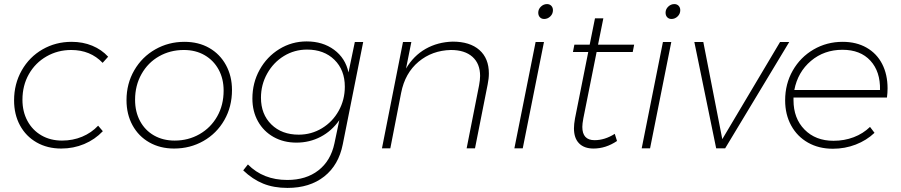

<svg xmlns="http://www.w3.org/2000/svg" viewBox="-20 -727 4414 941"><path d="M49 -235Q49 -316 86.5 -382Q124 -448 188.5 -485Q253 -522 331 -522Q386 -522 432 -503Q478 -484 510 -449L483 -419Q423 -482 329 -482Q263 -482 208 -450.5Q153 -419 121.5 -363.5Q90 -308 90 -238Q90 -180 114.5 -134.5Q139 -89 183 -63.5Q227 -38 284 -38Q337 -38 382.5 -57Q428 -76 461 -111L484 -84Q445 -43 392.5 -21Q340 1 280 1Q212 1 159.5 -29Q107 -59 78 -112.5Q49 -166 49 -235Z M1117 -286Q1117 -204 1079.5 -138.5Q1042 -73 977 -36Q912 1 833 1Q765 1 712 -29Q659 -59 629.5 -113Q600 -167 600 -236Q600 -317 638 -382.5Q676 -448 741 -485Q806 -522 884 -522Q953 -522 1005.5 -492Q1058 -462 1087.5 -408Q1117 -354 1117 -286ZM642 -238Q642 -179 666.5 -133.5Q691 -88 735 -63Q779 -38 836 -38Q903 -38 958 -69.5Q1013 -101 1044.5 -156.5Q1076 -212 1076 -283Q1076 -341 1051.5 -386Q1027 -431 983 -456.5Q939 -482 881 -482Q814 -482 759.5 -451Q705 -420 673.5 -364Q642 -308 642 -238Z M1172 108 1195 79Q1270 155 1388 155Q1480 155 1540.5 108Q1601 61 1619 -24L1643 -138Q1606 -85 1551.5 -56.5Q1497 -28 1433 -28Q1370 -28 1321 -55.5Q1272 -83 1244.5 -132Q1217 -181 1217 -244Q1217 -321 1252.5 -385Q1288 -449 1349 -486.5Q1410 -524 1483 -524Q1562 -524 1617.5 -483Q1673 -442 1688 -372L1719 -521H1760L1660 -20Q1640 82 1569 138Q1498 194 1389 194Q1322 194 1270 173Q1218 152 1172 108ZM1670 -302Q1670 -384 1619 -434Q1568 -484 1485 -484Q1423 -484 1371.5 -452.5Q1320 -421 1289.5 -366.5Q1259 -312 1259 -248Q1259 -167 1310 -117Q1361 -67 1444 -67Q1506 -67 1558 -98.5Q1610 -130 1640 -184Q1670 -238 1670 -302Z M2376 -367Q2376 -342 2370 -313L2308 0H2267L2328 -309Q2333 -336 2333 -355Q2333 -415 2295.5 -448.5Q2258 -482 2190 -482Q2098 -480 2031.5 -424.5Q1965 -369 1946 -272L1893 0H1852L1955 -521H1996L1970 -391Q2007 -454 2066 -487.5Q2125 -521 2199 -523Q2283 -523 2329.5 -482Q2376 -441 2376 -367Z M2646 -521 2542 0H2501L2605 -521ZM2690 -677Q2690 -659 2677 -646.5Q2664 -634 2647 -634Q2634 -634 2626 -642.5Q2618 -651 2618 -665Q2618 -682 2631 -694.5Q2644 -707 2661 -707Q2674 -707 2682 -698.5Q2690 -690 2690 -677Z M2839 -147Q2834 -120 2834 -105Q2834 -40 2894 -40Q2944 -40 2993 -71L3004 -36Q2949 1 2889 1Q2843 1 2818 -24.5Q2793 -50 2793 -98Q2793 -118 2798 -146L2863 -472H2788L2795 -508H2870L2896 -637H2937L2911 -508H3088L3081 -472H2904Z M3270 -521 3166 0H3125L3229 -521ZM3314 -677Q3314 -659 3301 -646.5Q3288 -634 3271 -634Q3258 -634 3250 -642.5Q3242 -651 3242 -665Q3242 -682 3255 -694.5Q3268 -707 3285 -707Q3298 -707 3306 -698.5Q3314 -690 3314 -677Z M3848 -521 3534 0H3490L3383 -521H3427L3520 -45L3803 -521Z M3869 -249V-236Q3869 -147 3923 -92Q3977 -37 4065 -37Q4118 -37 4164 -54.5Q4210 -72 4244 -105L4266 -76Q4227 -39 4174 -18.5Q4121 2 4062 2Q3993 2 3940 -28Q3887 -58 3857.5 -112Q3828 -166 3828 -235Q3828 -316 3865.5 -381.5Q3903 -447 3967.5 -484.5Q4032 -522 4110 -522Q4177 -522 4227 -493.5Q4277 -465 4303.5 -413.5Q4330 -362 4330 -294Q4330 -272 4327 -249ZM3873 -286H4293Q4295 -376 4246 -429.5Q4197 -483 4109 -483Q4019 -483 3954.5 -428.5Q3890 -374 3873 -286Z"/></svg>

Font: Gontserrat ExtraLight
Style: Italic
Weight: 275
Italic angle: -11.3°
Designer: Julieta Ulanovsky
Foundry: Julieta Ulanovsky
Version: Version 6.001